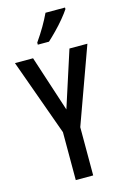

<svg xmlns="http://www.w3.org/2000/svg" viewBox="-139 -1002 694 1065"><g transform="rotate(-15 208.0 -470.0)"><path d="M209 -392 313 -714H416L258 -277V0H158V-275L0 -714H104ZM348 -931Q335 -911 311.5 -882.5Q288 -854 261 -826.5Q234 -799 213 -780H149V-792Q177 -832 198.5 -869Q220 -906 236 -940H348Z"/></g></svg>

Font: Noto Sans Thai ExtCond Med
Style: Regular
Weight: 500
Width: 2
Designer: Monotype Design Team
Foundry: Monotype Imaging Inc.
Version: Version 2.002; ttfautohint (v1.8.4.7-5d5b)